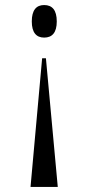

<svg xmlns="http://www.w3.org/2000/svg" viewBox="-20 -564 351 761"><path d="M155 -544C124 -544 106 -524 106 -479C106 -435 124 -415 155 -415C187 -415 205 -435 205 -479C205 -524 187 -544 155 -544ZM162 -333H147L101 177H209Z"/></svg>

Font: Noto Serif Display SemiCondensed
Style: Regular
Weight: 400
Width: 4
Designer: Monotype Design Team
Foundry: Monotype Imaging Inc.
Version: Version 2.009